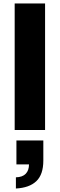

<svg xmlns="http://www.w3.org/2000/svg" viewBox="-20 -744 342 1099"><path d="M64 0V-724H238V0ZM71 335V271Q109 270 127.5 250.5Q146 231 146 197H74V60H228V175Q228 255 188 293Q148 331 71 335Z"/></svg>

Font: Archivo SemiExpanded ExtraBold
Style: Regular
Weight: 800
Width: 6
Designer: Hector Gatti
Foundry: Omnibus-Type
Version: Version 2.001; ttfautohint (v1.8.3)